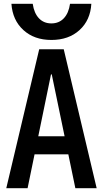

<svg xmlns="http://www.w3.org/2000/svg" viewBox="-20 -989 540 1009"><path d="M13 0 186 -730H315L488 0H376L252 -598H248L125 0ZM111 -178V-273H389V-178ZM250 -779Q160 -779 103 -831Q46 -883 40 -969H152Q159 -920 184.5 -893Q210 -866 250 -866Q290 -866 315.5 -893Q341 -920 348 -969H460Q455 -883 398 -831Q341 -779 250 -779Z"/></svg>

Font: M PLUS Code Latin Medium
Style: Regular
Weight: 500
Designer: Coji Morishita
Foundry: UNDERFOREST DESIGN
Version: Version 1.002; ttfautohint (v1.8.3)